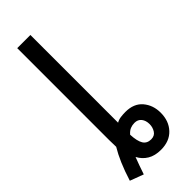

<svg xmlns="http://www.w3.org/2000/svg" viewBox="-261 -793 856 856"><g transform="rotate(-45 166.5 -365.5)"><path d="M70 33 6 9Q21 -39 37 -76Q53 -113 70 -141Q70 -151 69.5 -162.5Q69 -174 69 -185V-764H152V-211Q164 -218 178.5 -220Q193 -222 209 -222Q262 -222 290 -189Q318 -156 318 -108Q318 -56 287 -23Q256 10 202 10Q164 10 138.5 -5.5Q113 -21 99 -48Q92 -31 85 -10.5Q78 10 70 33ZM204 -54Q226 -54 236.5 -70.5Q247 -87 247 -107Q247 -130 235.5 -144.5Q224 -159 203 -159Q189 -159 176.5 -154Q164 -149 152 -135Q154 -93 166 -73.5Q178 -54 204 -54Z"/></g></svg>

Font: Avrile Sans Condensed
Style: Regular
Weight: 400
Width: 3
Designer: Monotype Design Team
Foundry: Monotype Imaging Inc.
Version: Version 2.001;September 10, 2019;FontCreator 11.5.0.2425 64-